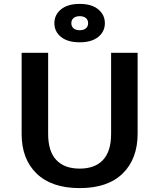

<svg xmlns="http://www.w3.org/2000/svg" viewBox="-20 -951 816 985"><path d="M91 0ZM91 -263V-680H227V-264Q227 -175 268.5 -130.5Q310 -86 389 -86Q467 -86 508.5 -130.5Q550 -175 550 -264V-680H686V-265Q686 -136 609.5 -61Q533 14 389 14Q245 14 168 -60.5Q91 -135 91 -263ZM259 -832Q259 -875 293 -903Q327 -931 389 -931Q450 -931 484 -903Q518 -875 518 -832Q518 -789 484 -761.5Q450 -734 389 -734Q327 -734 293 -761.5Q259 -789 259 -832ZM432 -832Q432 -849 420.5 -858.5Q409 -868 389 -868Q369 -868 357.5 -858.5Q346 -849 346 -832Q346 -815 357.5 -805.5Q369 -796 389 -796Q409 -796 420.5 -805.5Q432 -815 432 -832Z"/></svg>

Font: MartelSansBold
Style: Bold
Weight: 700
Designer: Dan Reynolds and Mathieu Réguer
Foundry: Dan Reynolds and Mathieu Réguer
Version: Version 1.002; ttfautohint (v1.1) -l 5 -r 5 -G 72 -x 0 -D la